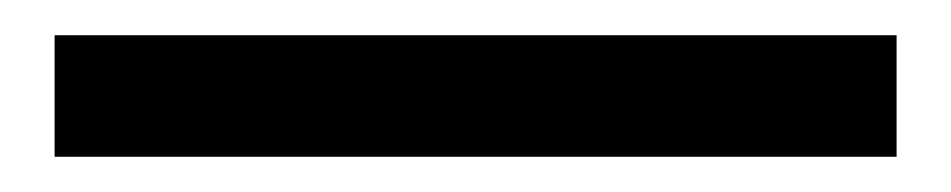

<svg xmlns="http://www.w3.org/2000/svg" viewBox="-20 -20 540 109"><path d="M11 69V0H489V69Z"/></svg>

Font: Nunito Sans 12pt ExtraLight 7pt Medium
Style: Regular
Weight: 500
Version: Version 3.101;gftools[0.9.27]